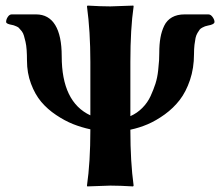

<svg xmlns="http://www.w3.org/2000/svg" viewBox="-20 -668 792 691"><path d="M305.2 -444.8V-252.9C236.5 -284.8 202.1 -355.8 202.1 -465.8C202.1 -515 194.3 -552.3 178.7 -577.9C163.1 -603.4 140.1 -616.2 109.9 -616.2H22C16.8 -616.2 12.1 -613.2 8.1 -607.2C4 -601.2 2 -595.1 2 -588.9C2 -585.3 6.3 -582.4 15.1 -580.1C16.1 -579.8 18.7 -579.2 22.9 -578.4C27.2 -577.6 30.2 -576.7 32 -575.9C33.8 -575.1 36.7 -573.9 40.8 -572.3C44.8 -570.6 47.9 -568.4 49.8 -565.4L58.6 -555.2C61.8 -550.9 64.4 -545.7 66.2 -539.3C68 -533 69.8 -525.7 71.8 -517.6C73.7 -509.4 75.1 -499.6 75.9 -488C76.7 -476.5 77.1 -463.9 77.1 -450.2C77.1 -420.2 81.9 -392.4 91.6 -366.7C101.2 -341 113.4 -319.3 128.4 -301.5C143.4 -283.8 161.2 -268 181.9 -254.2C202.6 -240.3 222.9 -229.4 242.9 -221.4C262.9 -213.5 283.7 -207.2 305.2 -202.6V-200.2C305.2 -123 301.1 -56.3 293 0L293.9 2.9L377 0C399.7 0 427.1 1 459 2.9L460.9 0C453.1 -57 449.2 -123.7 449.2 -200.2V-201.2C470.7 -205.7 491.5 -212.3 511.7 -220.9C531.9 -229.6 552.3 -241.4 573 -256.3C593.7 -271.3 611.6 -288.6 626.7 -308.1C641.8 -327.6 654.2 -351.6 663.8 -380.1C673.4 -408.6 678.2 -439.6 678.2 -473.1C678.2 -485.5 678.8 -496.7 679.9 -506.6C681.1 -516.5 682.4 -524.8 683.8 -531.5C685.3 -538.2 687.6 -544.1 690.7 -549.3C693.8 -554.5 696.4 -558.5 698.5 -561.3C700.6 -564 703.9 -566.6 708.3 -568.8C712.6 -571.1 715.8 -572.6 717.8 -573.2C719.7 -573.9 723.1 -574.8 728 -575.9C732.9 -577.1 736.2 -577.8 737.8 -578.1C738.1 -578.1 738.6 -578.3 739.3 -578.6C747.7 -581.2 752 -584.6 752 -588.9C752 -594.4 749.7 -600.3 745.1 -606.7C740.6 -613 735.5 -616.2 730 -616.2H644C626.5 -616.2 611.5 -612.7 599.1 -605.7C586.8 -598.7 577.4 -588.6 571 -575.4C564.7 -562.3 560.1 -547.8 557.4 -532C554.6 -516.2 553.2 -497.9 553.2 -477.1C553.2 -467.9 553 -459.2 552.5 -450.9C552 -442.6 550.9 -430.2 549.1 -413.6C547.3 -397 544.1 -381.5 539.6 -367.2C535 -352.9 529.1 -337.9 522 -322.3C514.8 -306.6 505 -292.5 492.4 -279.8C479.9 -267.1 465.5 -257.2 449.2 -250V-444.8C449.2 -525.2 453.1 -592 460.9 -645L460 -647.9L377 -645C354.2 -645 326.8 -646 294.9 -647.9L293 -645C301.1 -585.4 305.2 -518.7 305.2 -444.8Z"/></svg>

Font: Linux Biolinum G
Style: Bold
Weight: 700
Designer: Philipp H. Poll
Foundry: Philipp H. Poll
Version: Version 1.1.0